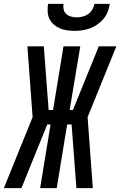

<svg xmlns="http://www.w3.org/2000/svg" viewBox="-57 -975 623 995"><path d="M-37 0 112 -368 85 -735H170L195 -405H218L272 -735H359L304 -405H321L455 -735H546L397 -368L424 0H339L314 -330H291L237 0H151L205 -330H188L54 0ZM329 -815Q309 -815 289.5 -818Q270 -821 252.5 -828.5Q235 -836 221 -848.5Q207 -861 199 -878Q191 -895 190 -915Q189 -935 192 -955H272Q270 -940 273 -925.5Q276 -911 286.5 -902Q297 -893 311.5 -889Q326 -885 341 -885Q356 -885 371.5 -889Q387 -893 400 -902Q413 -911 421.5 -925.5Q430 -940 432 -955H512Q509 -935 501.5 -915Q494 -895 480 -878Q466 -861 448 -848.5Q430 -836 410 -828.5Q390 -821 369.5 -818Q349 -815 329 -815Z"/></svg>

Font: Iosevka SS04 Medium
Style: Italic
Weight: 500
Italic angle: -9°
Monospace: yes
Designer: Belleve Invis
Foundry: Belleve Invis
Version: Version 19.0.0; ttfautohint (v1.8.4)